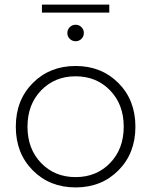

<svg xmlns="http://www.w3.org/2000/svg" viewBox="-20 -814 660 838"><path d="M163 -759V-794H457V-759ZM335.5 -644.5Q325 -634 310 -634Q295 -634 284.5 -644.5Q274 -655 274 -670Q274 -685 284.5 -695.5Q295 -706 310 -706Q325 -706 335.5 -695.5Q346 -685 346 -670Q346 -655 335.5 -644.5ZM497 -70.5Q423 4 310 4Q197 4 123 -70.5Q49 -145 49 -261Q49 -377 123 -451.5Q197 -526 310 -526Q423 -526 497 -451.5Q571 -377 571 -261Q571 -145 497 -70.5ZM159.5 -102.5Q219 -41 310 -41Q401 -41 460.5 -102.5Q520 -164 520 -261Q520 -358 460.5 -419.5Q401 -481 310 -481Q219 -481 159.5 -419.5Q100 -358 100 -261Q100 -164 159.5 -102.5Z"/></svg>

Font: mBank Light
Style: Regular
Weight: 300
Designer: Julieta Ulanovsky
Foundry: Julieta Ulanovsky
Version: Version 7.200;PS 007.200;hotconv 1.0.88;makeotf.lib2.5.64775